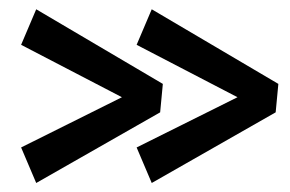

<svg xmlns="http://www.w3.org/2000/svg" viewBox="-20 -452 638 422"><path d="M337.9 -267.6 332 -205.1 59.6 -49.8 26.4 -127.9 248 -238.3 26.4 -353.5 59.6 -431.6ZM591.8 -267.6 585.9 -205.1 313.5 -49.8 280.3 -127.9 502 -238.3 280.3 -353.5 313.5 -431.6Z"/></svg>

Font: Maiden Orange
Style: Regular
Weight: 400
Designer: Astigmatic (AOETI)
Foundry: Astigmatic (AOETI)
Version: Version 1.001